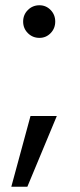

<svg xmlns="http://www.w3.org/2000/svg" viewBox="-20 -567 304 730"><path d="M130 -423Q104 -423 86 -441Q68 -459 68 -485Q68 -511 86 -529Q104 -547 130 -547Q155 -547 172.5 -529Q190 -511 190 -485Q190 -459 172.5 -441Q155 -423 130 -423ZM196 -126 84 143H23L96 -126Z"/></svg>

Font: DVN-Poppins
Style: Regular
Weight: 400
Designer: Ninad Kale (Devanagari), Jonny Pinhorn (Latin)
Foundry: Indian Type Foundry
Version: 4.004